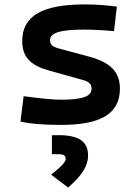

<svg xmlns="http://www.w3.org/2000/svg" viewBox="-20 -547 626 856"><path d="M252.9 9.8C432.1 9.8 514.6 -41.5 514.6 -151.9C514.6 -229 468.8 -271 372.1 -295.9L247.1 -329.6C216.8 -337.4 203.1 -345.7 203.1 -367.7C203.1 -400.9 248.5 -415 356.4 -415C390.1 -415 431.6 -413.1 488.3 -408.2L501 -517.6C450.7 -523.9 405.8 -527.3 359.4 -527.3C167.5 -527.3 79.1 -476.1 79.1 -363.8C79.1 -290.5 118.2 -254.4 200.7 -231.9L349.6 -190.4C376 -183.1 388.2 -173.3 388.2 -151.4C388.2 -117.2 347.7 -102.5 252.9 -102.5C215.3 -102.5 161.6 -107.9 85.4 -118.2L71.3 -4.9C117.2 5.4 174.3 9.8 252.9 9.8ZM283.7 289.1C345.2 235.4 372.6 193.4 372.6 146C372.6 84 331.5 55.7 242.2 55.7H211.4V140.6H243.2C263.7 140.6 272.9 147 272.9 160.6C272.9 175.3 255.4 193.8 208 231.9Z"/></svg>

Font: Cascadia Code PL SemiBold
Style: Regular
Weight: 600
Monospace: yes
Designer: Aaron Bell
Foundry: Saja Typeworks
Version: Version 2404.023